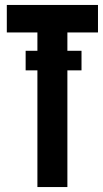

<svg xmlns="http://www.w3.org/2000/svg" viewBox="-20 -755 416 775"><path d="M131 0H252V-471H309V-550H252V-624H375.5V-735H7.5V-624H131V-550H83.5V-471H131Z"/></svg>

Font: League Gothic SemiExpanded
Style: Regular
Weight: 400
Width: 6
Designer: The League of Moveable Type
Version: Version 1.600; ttfautohint (v1.8.3)